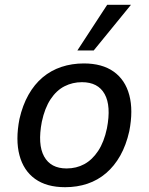

<svg xmlns="http://www.w3.org/2000/svg" viewBox="-20 -770 618 799"><path d="M251 9Q174 9 126 -25.5Q78 -60 61 -124Q44 -188 61 -275Q74 -332 98.5 -375.5Q123 -419 157.5 -448Q192 -477 235.5 -491.5Q279 -506 329 -506Q405 -506 453 -472Q501 -438 518 -374.5Q535 -311 518 -224Q505 -166 480.5 -122.5Q456 -79 421.5 -49.5Q387 -20 344 -5.5Q301 9 251 9ZM257 -69Q298 -69 331 -87Q364 -105 388.5 -142Q413 -179 425 -236Q443 -329 415.5 -378.5Q388 -428 321 -428Q282 -428 248.5 -411Q215 -394 190.5 -357Q166 -320 154 -263Q136 -169 163.5 -119Q191 -69 257 -69ZM302 -560 426 -750H525L370 -560Z"/></svg>

Font: Nunito Sans 7pt SemiCondensed Medium
Style: Italic
Weight: 500
Width: 4
Italic angle: -9°
Designer: Vernon Adams
Foundry: Vernon Adams
Version: Version 3.101;gftools[0.9.27]